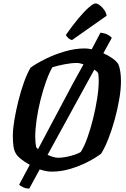

<svg xmlns="http://www.w3.org/2000/svg" viewBox="-20 -1003 736 1122"><path d="M151 99Q131 99 114.5 91Q98 83 92 76L154 -40Q124 -56 102 -74Q80 -92 72 -107Q63 -122 59 -146.5Q55 -171 55 -211Q55 -248 64 -302Q73 -356 87.5 -414Q102 -472 120.5 -523.5Q139 -575 159 -608Q194 -633 246.5 -659Q299 -685 359 -702.5Q419 -720 476 -720Q494 -720 516 -715Q531 -744 544.5 -769Q558 -794 567 -812Q594 -809 611 -799.5Q628 -790 633 -781L584 -692Q613 -679 636.5 -662.5Q660 -646 671 -629Q679 -611 683 -585Q687 -559 687 -528Q687 -482 677 -423.5Q667 -365 650.5 -305Q634 -245 613.5 -192.5Q593 -140 571 -105Q541 -82 494 -57.5Q447 -33 392 -16.5Q337 0 283 0Q266 0 248 -3.5Q230 -7 212 -13ZM191 -145Q194 -139 202 -131L405 -513Q420 -540 436 -569Q452 -598 468 -627Q445 -635 429 -635Q396 -635 355.5 -627Q315 -619 286 -610Q267 -577 249 -526.5Q231 -476 216.5 -418Q202 -360 194 -304Q186 -248 186 -205Q186 -168 191 -145ZM320 -81Q341 -81 367 -86Q393 -91 416.5 -99Q440 -107 452 -115Q472 -146 490.5 -197.5Q509 -249 524 -309.5Q539 -370 548 -428.5Q557 -487 557 -532Q557 -556 554 -574Q551 -583 531 -596L258 -98Q276 -90 292 -85.5Q308 -81 320 -81ZM401 -769Q388 -772 378 -781.5Q368 -791 365 -799Q402 -852 437 -894Q472 -936 499 -959.5Q526 -983 538 -983Q549 -983 563.5 -972Q578 -961 589.5 -944.5Q601 -928 603 -911Z"/></svg>

Font: Texturina
Style: Bold Italic
Weight: 700
Italic angle: -11°
Designer: Guillermo Torres Carreño
Foundry: Omnibus-Type
Version: Version 1.002; ttfautohint (v1.8.3)